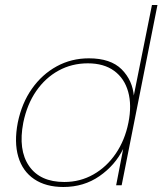

<svg xmlns="http://www.w3.org/2000/svg" viewBox="-20 -740 649 767"><path d="M515 -354 513 -351 587 -720H609L466 0H444L472 -145Q440 -80 377.5 -36.5Q315 7 233 7Q163 7 116.5 -24.5Q70 -56 53 -114Q36 -172 51 -250Q67 -328 107.5 -385.5Q148 -443 206.5 -475Q265 -507 335 -507Q422 -507 466 -463Q510 -419 515 -354ZM73 -250Q52 -141 96 -77Q140 -13 237 -13Q300 -13 353 -43Q406 -73 442.5 -126.5Q479 -180 493 -250Q507 -320 492 -373.5Q477 -427 436 -457Q395 -487 331 -487Q267 -487 214 -458Q161 -429 124.5 -376Q88 -323 73 -250Z"/></svg>

Font: Albert Sans Thin
Style: Italic
Weight: 250
Italic angle: -11.25°
Designer: Andreas Rasmussen
Foundry: a.Foundry
Version: Version 1.025